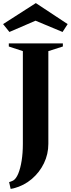

<svg xmlns="http://www.w3.org/2000/svg" viewBox="-45 -981 458 1243"><path d="M24 242 14 198Q25 195 40 188Q59 177 73 143.5Q87 110 95 60Q103 10 103 -49V-650L12 -680V-700H362V-680L268 -650V-50Q268 17 239.5 76Q211 135 160.5 178Q110 221 44 238Q39 239 34 240Q29 241 24 242ZM16 -774 -25 -825 187 -961 393 -825 360 -774 185 -847Z"/></svg>

Font: Wittgenstein Extrabold
Style: Regular
Weight: 800
Designer: Jörg Drees
Foundry: Jörg Drees
Version: Version 1.303; ttfautohint (v1.8.4.7-5d5b)